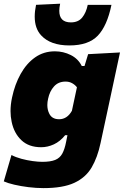

<svg xmlns="http://www.w3.org/2000/svg" viewBox="-31 -786 652 1012"><path d="M198.5 205.5Q159.5 205.5 119.2 200.5Q79 195.5 44.5 187.5Q10 179.5 -11 170L29.5 31Q52 43 81.8 51Q111.5 59 141 63Q170.5 67 192 67Q235 67 259.8 57Q284.5 47 297.2 23.8Q310 0.5 317.5 -38.5L324.5 -73.5H312.5Q286 -40.5 253 -25.2Q220 -10 186 -10Q121 -10 82 -46.8Q43 -83.5 30.5 -143.5Q24.5 -171 24.5 -200.5Q24.5 -235 32.5 -272Q47 -341 77.8 -396.2Q108.5 -451.5 154 -483.5Q199.5 -515.5 258 -515.5Q303 -515.5 342.2 -495.8Q381.5 -476 400 -438H414.5L433.5 -500.5L601.5 -509.5Q588 -446 575 -386Q562 -325.5 549 -264.5L499 -32Q483 44 451.8 97Q420.5 150 360.5 177.8Q300.5 205.5 198.5 205.5ZM280.5 -157.5Q323 -157.5 348 -202L374.5 -326Q364.5 -339 349.2 -347.5Q334 -356 314.5 -356Q276.5 -356 253.5 -330.2Q230.5 -304.5 222.5 -265.5Q218.5 -248 218.5 -232.5Q218.5 -208.5 227.5 -189.5Q241.5 -157.5 280.5 -157.5ZM334.5 -546.5Q235 -546.5 186 -599.5Q152 -636 152 -698.5Q152 -727 159 -760.5L286 -766.5Q281.5 -745.5 281.5 -729Q281.5 -668 342.5 -668Q381.5 -668 402.2 -693.5Q423 -719 431.5 -760.5H556.5Q533.5 -649 484.2 -597.8Q435 -546.5 334.5 -546.5Z"/></svg>

Font: Heraclito ExtraBold
Style: Italic
Weight: 800
Italic angle: -12°
Designer: Kostas Bartsokas (font) & Cristiano Sobral (main changes)
Foundry: Kostas Bartsokas (font) & Cristiano Sobral (main changes)
Version: Version 1.00;July 8, 2020;FontCreator 13.0.0.2655 64-bit